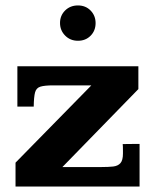

<svg xmlns="http://www.w3.org/2000/svg" viewBox="-20 -686 572 706"><path d="M37.1 0V-87.9L315.9 -372.1H176.8Q144 -372.1 128.7 -367.4Q113.3 -362.8 108.9 -346.2Q104.5 -329.6 104 -293.9H43.9V-442.4H488.8V-358.4L209.5 -71.8H354Q378.4 -71.8 396 -73.7Q413.6 -75.7 422.9 -86.2Q432.1 -96.7 432.1 -121.1Q432.1 -123 432.1 -130.9Q432.1 -138.7 431.9 -146.5Q431.6 -154.3 431.2 -156.2Q439.5 -156.2 450.9 -156.5Q462.4 -156.7 474.1 -156.7Q485.8 -156.7 493.2 -156.7V0ZM266.6 -536.1Q238.3 -536.1 219.5 -555.2Q200.7 -574.2 200.7 -601.6Q200.7 -628.9 219.5 -647.5Q238.3 -666 266.6 -666Q294.9 -666 313.2 -647.2Q331.5 -628.4 331.5 -601.1Q331.5 -573.2 313.2 -554.7Q294.9 -536.1 266.6 -536.1Z"/></svg>

Font: Kameron
Style: Bold
Weight: 700
Designer: Vernon Adams
Foundry: Vernon Adams
Version: Version 1.100